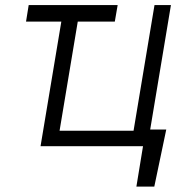

<svg xmlns="http://www.w3.org/2000/svg" viewBox="-20 -565 755 742"><path d="M434.7 -545.5 423.7 -481.5H280.5L210.2 -59.7H496.1L577.1 -545.5H640.6L560.4 -64.3H622.5L576.3 156.2H507.1L532.7 0H136.7L217 -481.5H80.6L90.9 -545.5Z"/></svg>

Font: Inter UI Light
Style: Italic
Weight: 300
Italic angle: 9.39999°
Designer: Rasmus Andersson
Foundry: rsms
Version: 3.2;8d6f07862